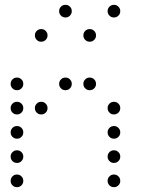

<svg xmlns="http://www.w3.org/2000/svg" viewBox="-20 -796 640 792"><path d="M249 -776Q239 -776 231.5 -768.5Q224 -761 224 -751V-749Q224 -739 231.5 -731.5Q239 -724 249 -724H251Q261 -724 268.5 -731.5Q276 -739 276 -749V-751Q276 -761 268.5 -768.5Q261 -776 251 -776ZM449 -776Q439 -776 431.5 -768.5Q424 -761 424 -751V-749Q424 -739 431.5 -731.5Q439 -724 449 -724H451Q461 -724 468.5 -731.5Q476 -739 476 -749V-751Q476 -761 468.5 -768.5Q461 -776 451 -776ZM149 -676Q139 -676 131.5 -668.5Q124 -661 124 -651V-649Q124 -639 131.5 -631.5Q139 -624 149 -624H151Q161 -624 168.5 -631.5Q176 -639 176 -649V-651Q176 -661 168.5 -668.5Q161 -676 151 -676ZM349 -676Q339 -676 331.5 -668.5Q324 -661 324 -651V-649Q324 -639 331.5 -631.5Q339 -624 349 -624H351Q361 -624 368.5 -631.5Q376 -639 376 -649V-651Q376 -661 368.5 -668.5Q361 -676 351 -676ZM49 -476Q39 -476 31.5 -468.5Q24 -461 24 -451V-449Q24 -439 31.5 -431.5Q39 -424 49 -424H51Q61 -424 68.5 -431.5Q76 -439 76 -449V-451Q76 -461 68.5 -468.5Q61 -476 51 -476ZM249 -476Q239 -476 231.5 -468.5Q224 -461 224 -451V-449Q224 -439 231.5 -431.5Q239 -424 249 -424H251Q261 -424 268.5 -431.5Q276 -439 276 -449V-451Q276 -461 268.5 -468.5Q261 -476 251 -476ZM349 -476Q339 -476 331.5 -468.5Q324 -461 324 -451V-449Q324 -439 331.5 -431.5Q339 -424 349 -424H351Q361 -424 368.5 -431.5Q376 -439 376 -449V-451Q376 -461 368.5 -468.5Q361 -476 351 -476ZM49 -376Q39 -376 31.5 -368.5Q24 -361 24 -351V-349Q24 -339 31.5 -331.5Q39 -324 49 -324H51Q61 -324 68.5 -331.5Q76 -339 76 -349V-351Q76 -361 68.5 -368.5Q61 -376 51 -376ZM149 -376Q139 -376 131.5 -368.5Q124 -361 124 -351V-349Q124 -339 131.5 -331.5Q139 -324 149 -324H151Q161 -324 168.5 -331.5Q176 -339 176 -349V-351Q176 -361 168.5 -368.5Q161 -376 151 -376ZM449 -376Q439 -376 431.5 -368.5Q424 -361 424 -351V-349Q424 -339 431.5 -331.5Q439 -324 449 -324H451Q461 -324 468.5 -331.5Q476 -339 476 -349V-351Q476 -361 468.5 -368.5Q461 -376 451 -376ZM49 -276Q39 -276 31.5 -268.5Q24 -261 24 -251V-249Q24 -239 31.5 -231.5Q39 -224 49 -224H51Q61 -224 68.5 -231.5Q76 -239 76 -249V-251Q76 -261 68.5 -268.5Q61 -276 51 -276ZM449 -276Q439 -276 431.5 -268.5Q424 -261 424 -251V-249Q424 -239 431.5 -231.5Q439 -224 449 -224H451Q461 -224 468.5 -231.5Q476 -239 476 -249V-251Q476 -261 468.5 -268.5Q461 -276 451 -276ZM49 -176Q39 -176 31.5 -168.5Q24 -161 24 -151V-149Q24 -139 31.5 -131.5Q39 -124 49 -124H51Q61 -124 68.5 -131.5Q76 -139 76 -149V-151Q76 -161 68.5 -168.5Q61 -176 51 -176ZM449 -176Q439 -176 431.5 -168.5Q424 -161 424 -151V-149Q424 -139 431.5 -131.5Q439 -124 449 -124H451Q461 -124 468.5 -131.5Q476 -139 476 -149V-151Q476 -161 468.5 -168.5Q461 -176 451 -176ZM49 -76Q39 -76 31.5 -68.5Q24 -61 24 -51V-49Q24 -39 31.5 -31.5Q39 -24 49 -24H51Q61 -24 68.5 -31.5Q76 -39 76 -49V-51Q76 -61 68.5 -68.5Q61 -76 51 -76ZM449 -76Q439 -76 431.5 -68.5Q424 -61 424 -51V-49Q424 -39 431.5 -31.5Q439 -24 449 -24H451Q461 -24 468.5 -31.5Q476 -39 476 -49V-51Q476 -61 468.5 -68.5Q461 -76 451 -76Z"/></svg>

Font: Doto Rounded
Style: Regular
Weight: 400
Monospace: yes
Version: Version 1.000